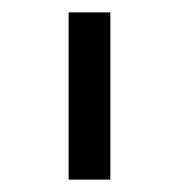

<svg xmlns="http://www.w3.org/2000/svg" viewBox="-20 -770 291 310"><path d="M158.2 -750V-480H90.8V-750Z"/></svg>

Font: Stilu
Style: Regular
Weight: 400
Designer: Genilson Lima Santos
Foundry: Genilson Lima Santos
Version: Version 1.200;PS 001.200;hotconv 1.0.88;makeotf.lib2.5.64775